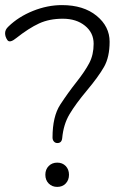

<svg xmlns="http://www.w3.org/2000/svg" viewBox="-24 -732 479 757"><path d="M168 -8.5Q154.8 -22 154.8 -43Q154.8 -64 168 -77.4Q181.2 -90.8 201.7 -90.8Q222.2 -90.8 235.1 -77.4Q248 -64 248 -43Q248 -22 235.1 -8.5Q222.2 4.9 201.7 4.9Q181.2 4.9 168 -8.5ZM183.1 -189.9Q183.1 -272.9 213.6 -319.6Q244.1 -366.2 277.3 -408.2Q310.5 -450.2 327.9 -483.2Q345.2 -516.1 345.2 -559.6Q345.2 -603 311 -630.6Q276.9 -658.2 223.6 -658.2Q170.4 -658.2 130.1 -639.6Q89.8 -621.1 39.1 -581.1Q14.2 -561 5.1 -574Q-3.9 -586.9 -3.9 -601.1Q-3.9 -615.2 8.8 -627Q48.8 -666 106 -689Q163.1 -711.9 220.2 -711.9Q305.2 -711.9 356.7 -669.9Q408.2 -627.9 408.2 -567.4Q408.2 -506.8 386 -468Q363.8 -429.2 318.8 -375.5Q273.9 -321.8 250 -281.5Q226.1 -241.2 221.2 -187Q219.2 -168 202.1 -168Q193.8 -168 188.5 -174.1Q183.1 -180.2 183.1 -189.9Z"/></svg>

Font: Nunito-Light
Style: Regular
Weight: 300
Designer: Vernon Adams
Foundry: newtypography
Version: Version 3.000